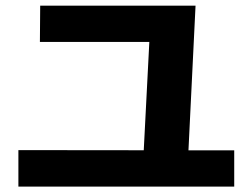

<svg xmlns="http://www.w3.org/2000/svg" viewBox="-20 -699 904 688"><path d="M45.9 -161.1 495.1 -160.6 515.1 -548.8H123L124 -678.7H680.7L655.3 -160.2H819.3V-30.3H45.9Z"/></svg>

Font: Pretendard GOV ExtraBold
Style: Regular
Weight: 800
Designer: Base glyphs from Inter by Rasmus Andersson; Hangeul glyphs from Noto Sans CJK(Source Han Sans) by Jang Soo-young and Kan
Foundry: Kil Hyung-jin
Version: Version 1.309